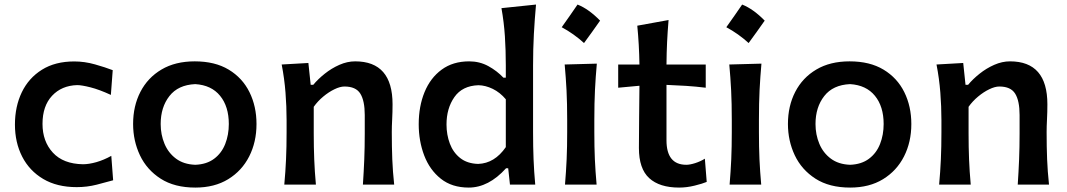

<svg xmlns="http://www.w3.org/2000/svg" viewBox="-20 -827 4781 860"><path d="M323.7 11.2Q235.4 11.2 173.6 -25.4Q111.8 -62 79.3 -125.5Q46.9 -189 46.9 -269Q46.9 -349.6 77.6 -413.6Q108.4 -477.5 167.7 -514.6Q227.1 -551.8 312.5 -551.8Q358.9 -551.8 405.5 -538.6Q452.1 -525.4 484.9 -512.7L476.6 -401.9Q424.8 -425.8 385.3 -435.8Q345.7 -445.8 325.7 -445.8Q255.9 -443.8 213.1 -397.9Q170.4 -352.1 170.4 -272Q170.4 -193.8 216.8 -143.3Q263.2 -92.8 351.6 -91.3Q378.4 -91.3 411.9 -100.8Q445.3 -110.4 478.5 -128.9L486.8 -19.5Q456.1 -10.7 413.1 0.2Q370.1 11.2 323.7 11.2Z M855 13.2Q761.7 13.2 699.7 -26.6Q637.7 -66.4 606.9 -131.3Q576.2 -196.3 576.2 -271.5Q576.2 -352.1 608.9 -415.5Q641.6 -479 703.4 -515.6Q765.1 -552.2 852.5 -552.2Q942.9 -552.2 1004.4 -515.1Q1065.9 -478 1097.4 -414.3Q1128.9 -350.6 1128.9 -271.5Q1128.9 -190.9 1096.2 -126.5Q1063.5 -62 1002.2 -24.4Q940.9 13.2 855 13.2ZM854.5 -88.9Q905.8 -90.8 939.2 -116Q972.7 -141.1 988.8 -182.1Q1004.9 -223.1 1004.9 -271.5Q1004.9 -350.1 965.8 -397.9Q926.8 -445.8 854.5 -450.2Q777.8 -446.8 738.8 -396.7Q699.7 -346.7 699.7 -271.5Q699.7 -224.1 716.8 -183.1Q733.9 -142.1 768.3 -116.5Q802.7 -90.8 854.5 -88.9Z M1253.4 0Q1258.8 -58.6 1261.2 -113.5Q1263.7 -168.5 1263.7 -235.4V-289.1Q1263.7 -349.6 1258.8 -412.4Q1253.9 -475.1 1241.7 -538.1L1361.3 -544.9L1371.6 -447.3H1383.3Q1404.3 -472.7 1434.6 -496.8Q1464.8 -521 1500.2 -536.6Q1535.6 -552.2 1570.8 -552.2Q1738.3 -552.2 1738.3 -359.9Q1738.3 -324.7 1736.6 -293Q1734.9 -261.2 1734.9 -235.4Q1734.9 -168.5 1737.1 -113.5Q1739.3 -58.6 1745.6 0H1605.5Q1609.4 -58.6 1611.6 -112.8Q1613.8 -167 1613.8 -229.5V-312Q1613.8 -375.5 1594 -407.5Q1574.2 -439.5 1522.9 -439.5Q1503.4 -439.5 1478 -427.2Q1452.6 -415 1428 -394.5Q1403.3 -374 1385.3 -348.6V-229.5Q1385.3 -167 1387.5 -112.8Q1389.6 -58.6 1395 0Z M2079.6 13.2Q2004.4 13.2 1954.6 -26.4Q1904.8 -65.9 1880.1 -130.6Q1855.5 -195.3 1855.5 -270.5Q1855.5 -350.6 1881.6 -414.3Q1907.7 -478 1958.3 -515.1Q2008.8 -552.2 2081.5 -552.2Q2128.4 -552.2 2167.5 -530.8Q2206.5 -509.3 2234.9 -479H2245.6V-534.2Q2245.6 -601.1 2241.5 -664.6Q2237.3 -728 2226.1 -790.5L2380.9 -806.6Q2375 -741.7 2371.3 -674.3Q2367.7 -606.9 2367.7 -534.2V-235.4Q2367.7 -168.5 2369.9 -113.5Q2372.1 -58.6 2377.4 0H2264.2L2256.3 -73.2H2246.6Q2168.5 13.2 2079.6 13.2ZM2121.6 -92.8Q2195.3 -95.2 2245.6 -168V-382.3Q2219.7 -413.1 2187 -429Q2154.3 -444.8 2123 -445.3Q2050.8 -442.9 2015.4 -392.3Q1980 -341.8 1980 -269.5Q1980 -223.6 1994.9 -183.8Q2009.8 -144 2041.3 -119.1Q2072.8 -94.2 2121.6 -92.8Z M2566.9 -806.6Q2592.7 -796.4 2618 -778.1Q2643.2 -759.9 2667.9 -734.6Q2650.7 -709.9 2632.7 -684.9Q2614.7 -660 2595.9 -634.2Q2550.8 -675.5 2496 -705.1Q2514.3 -730.9 2531.8 -755.8Q2549.2 -780.8 2566.9 -806.6ZM2510.7 0Q2515.6 -58.6 2518.1 -113.5Q2520.5 -168.5 2520.5 -235.4V-289.1Q2520.5 -364.7 2517.6 -422.1Q2514.6 -479.5 2509.3 -538.1L2653.3 -542Q2647.9 -482.4 2645 -424.3Q2642.1 -366.2 2642.1 -289.1V-235.4Q2642.1 -168.5 2644.5 -113.5Q2647 -58.6 2652.3 0Z M3022 13.2Q2934.1 13.2 2887.9 -29.1Q2841.8 -71.3 2841.8 -164.1Q2841.8 -236.3 2842.8 -307.1Q2843.8 -377.9 2844.2 -442.9L2749 -434.1V-538.1H2844.2Q2842.8 -627 2834.5 -711.9L2974.6 -737.3Q2970.2 -683.6 2968 -638.4Q2965.8 -593.3 2965.3 -538.1H3141.1V-434.1Q3097.2 -439.5 3052.7 -442.4Q3008.3 -445.3 2965.3 -446.8V-198.7Q2965.3 -88.9 3054.2 -88.9Q3070.3 -88.9 3094 -96.4Q3117.7 -104 3137.2 -116.2L3145.5 -12.2Q3127 -4.4 3091.6 4.4Q3056.2 13.2 3022 13.2Z M3304.2 -806.6Q3330 -796.4 3355.3 -778.1Q3380.5 -759.9 3405.2 -734.6Q3388 -709.9 3370 -684.9Q3352 -660 3333.2 -634.2Q3288.1 -675.5 3233.3 -705.1Q3251.6 -730.9 3269.1 -755.8Q3286.5 -780.8 3304.2 -806.6ZM3248 0Q3252.9 -58.6 3255.4 -113.5Q3257.8 -168.5 3257.8 -235.4V-289.1Q3257.8 -364.7 3254.9 -422.1Q3252 -479.5 3246.6 -538.1L3390.6 -542Q3385.3 -482.4 3382.3 -424.3Q3379.4 -366.2 3379.4 -289.1V-235.4Q3379.4 -168.5 3381.8 -113.5Q3384.3 -58.6 3389.6 0Z M3788.1 13.2Q3694.8 13.2 3632.8 -26.6Q3570.8 -66.4 3540 -131.3Q3509.3 -196.3 3509.3 -271.5Q3509.3 -352.1 3542 -415.5Q3574.7 -479 3636.5 -515.6Q3698.2 -552.2 3785.6 -552.2Q3876 -552.2 3937.5 -515.1Q3999 -478 4030.5 -414.3Q4062 -350.6 4062 -271.5Q4062 -190.9 4029.3 -126.5Q3996.6 -62 3935.3 -24.4Q3874 13.2 3788.1 13.2ZM3787.6 -88.9Q3838.9 -90.8 3872.3 -116Q3905.8 -141.1 3921.9 -182.1Q3938 -223.1 3938 -271.5Q3938 -350.1 3898.9 -397.9Q3859.9 -445.8 3787.6 -450.2Q3710.9 -446.8 3671.9 -396.7Q3632.8 -346.7 3632.8 -271.5Q3632.8 -224.1 3649.9 -183.1Q3667 -142.1 3701.4 -116.5Q3735.8 -90.8 3787.6 -88.9Z M4186.5 0Q4191.9 -58.6 4194.3 -113.5Q4196.8 -168.5 4196.8 -235.4V-289.1Q4196.8 -349.6 4191.9 -412.4Q4187 -475.1 4174.8 -538.1L4294.4 -544.9L4304.7 -447.3H4316.4Q4337.4 -472.7 4367.7 -496.8Q4397.9 -521 4433.3 -536.6Q4468.8 -552.2 4503.9 -552.2Q4671.4 -552.2 4671.4 -359.9Q4671.4 -324.7 4669.7 -293Q4668 -261.2 4668 -235.4Q4668 -168.5 4670.2 -113.5Q4672.4 -58.6 4678.7 0H4538.6Q4542.5 -58.6 4544.7 -112.8Q4546.9 -167 4546.9 -229.5V-312Q4546.9 -375.5 4527.1 -407.5Q4507.3 -439.5 4456.1 -439.5Q4436.5 -439.5 4411.1 -427.2Q4385.7 -415 4361.1 -394.5Q4336.4 -374 4318.4 -348.6V-229.5Q4318.4 -167 4320.6 -112.8Q4322.8 -58.6 4328.1 0Z"/></svg>

Font: Pinar DS1 SemiBold
Style: Regular
Weight: 600
Designer: Amin Abedi
Version: Version 3.000